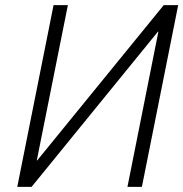

<svg xmlns="http://www.w3.org/2000/svg" viewBox="-20 -731 717 751"><path d="M535 0H478.5L599.5 -607L598 -607.5L103.5 0H47.5L189.5 -711H245.5L124 -104L125.5 -103.5L620.5 -711H677Z"/></svg>

Font: Roberto Sans Light
Style: Italic
Weight: 300
Italic angle: -11°
Designer: Google
Version: Version 1.00;June 11, 2020;FontCreator 12.0.0.2522 64-bit; t